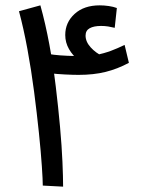

<svg xmlns="http://www.w3.org/2000/svg" viewBox="-20 -698 532 718"><path d="M216 0 140 -4Q140 -24 136.5 -76.5Q133 -129 125.5 -201.5Q118 -274 107.5 -355Q97 -436 82.5 -514.5Q68 -593 51 -656L131 -678Q150 -610 164.5 -532Q179 -454 188.5 -375Q198 -296 204.5 -223.5Q211 -151 213.5 -93Q216 -35 216 0ZM274 -418Q253 -418 223 -419.5Q193 -421 167 -424L163 -496Q179 -493 205 -491Q231 -489 262.5 -488.5Q294 -488 325 -489L321 -447Q297 -455 274.5 -472.5Q252 -490 238 -514.5Q224 -539 224 -567Q224 -614 259 -646Q294 -678 353 -678Q369 -678 386.5 -675.5Q404 -673 417 -668L409 -594Q397 -597 384.5 -599Q372 -601 358 -601Q331 -601 315.5 -592.5Q300 -584 300 -565Q300 -542 319 -521Q338 -500 364.5 -487.5Q391 -475 411 -475L361 -456L335 -491Q371 -499 395 -508Q419 -517 446 -530L462 -463Q419 -440 374.5 -429Q330 -418 274 -418Z"/></svg>

Font: Farlight84_Sys_V01
Style: Regular
Weight: 400
Designer: Ryoko NISHIZUKA  (kana, bopomofo & ideographs); Paul D. Hunt (Latin, Greek & Cyrillic); Sandoll Communications , Soo-you
Foundry: Adobe
Version: Version 2.004;October 29, 2024;FontCreator 14.0.0.2814 64-bi